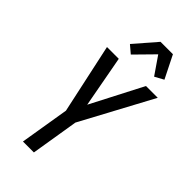

<svg xmlns="http://www.w3.org/2000/svg" viewBox="-297 -1047 1118 1118"><g transform="rotate(45 262.0 -488.5)"><path d="M149 0 199 -304 106 -735H203L262 -416L427 -735H524L287 -294L239 0ZM235 -802 188 -842 305 -977H407L477 -837L422 -807L347 -916Z"/></g></svg>

Font: Iosevka Medium
Style: Italic
Weight: 500
Italic angle: -9°
Monospace: yes
Designer: Belleve Invis
Foundry: Belleve Invis
Version: Version 32.5.0; ttfautohint (v1.8.4)